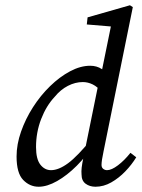

<svg xmlns="http://www.w3.org/2000/svg" viewBox="-20 -699 538 730"><path d="M127 11Q93 11 68 -15Q43 -41 43 -104Q43 -150 60 -198.5Q77 -247 105.5 -291.5Q134 -336 170.5 -371.5Q207 -407 246.5 -428Q286 -449 323 -449Q348 -449 367 -436.5Q386 -424 409 -395L369 -347Q351 -369 332.5 -378Q314 -387 295 -387Q266 -387 238 -372.5Q210 -358 188 -331Q156 -297 136.5 -246.5Q117 -196 117 -140Q117 -94 133.5 -73Q150 -52 174 -52Q203 -52 239 -78.5Q275 -105 331 -174L339 -153Q309 -106 272 -69Q235 -32 197 -10.5Q159 11 127 11ZM374 -125Q366 -88 366 -72Q366 -62 372.5 -57Q379 -52 387 -52Q404 -52 428.5 -70.5Q453 -89 476 -118L498 -101Q481 -73 456.5 -47.5Q432 -22 403 -5.5Q374 11 343 11Q321 11 305.5 -0.5Q290 -12 290 -36Q289 -47 290.5 -61.5Q292 -76 298 -104L356 -389L365 -419L406 -620L418 -597L310 -606L313 -633L474 -679L485 -672Z"/></svg>

Font: Lisu Bosa Light
Style: Italic
Weight: 300
Italic angle: -19°
Designer: David Morse, Annie Olsen, Victor Gaultney, Frank Grießhammer (Latin)
Foundry: SIL International
Version: Version 2.000